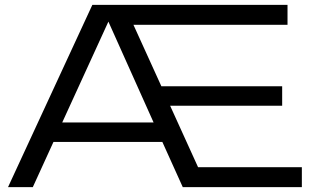

<svg xmlns="http://www.w3.org/2000/svg" viewBox="-20 -770 1285 790"><path d="M1141 -335V-415H644L529 -668H1163V-750H360L13 0H115L200 -186H648L732 0H1222V-82H795L680 -335ZM236 -266 426 -681 612 -266Z"/></svg>

Font: Bounded Light
Style: Regular
Weight: 300
Designer: Vlad Churkin
Version: Version 3.0